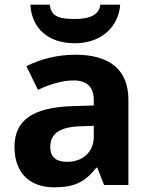

<svg xmlns="http://www.w3.org/2000/svg" viewBox="-20 -791 644 821"><path d="M494 -771H409C403 -719 348 -710 301 -710C244 -710 198 -715 193 -771H110C115 -671 185 -606 300 -606C411 -606 487 -674 494 -771ZM302 -557C225 -557 151 -538 93 -508L142 -407C193 -430 243 -447 296 -447C349 -447 381 -421 381 -364V-340L286 -337C123 -331 42 -279 42 -163C42 -45 114 10 211 10C302 10 345 -15 392 -74H396L425 0H529V-364C529 -494 448 -557 302 -557ZM323 -251 381 -253V-208C381 -138 331 -99 267 -99C224 -99 195 -116 195 -162C195 -214 227 -248 323 -251Z"/></svg>

Font: Noto Sans Arabic UI
Style: Bold
Weight: 700
Designer: Monotype Design Team, Nadine Chahine and Nizar Qandah
Foundry: Monotype Imaging Inc.
Version: Version 2.010